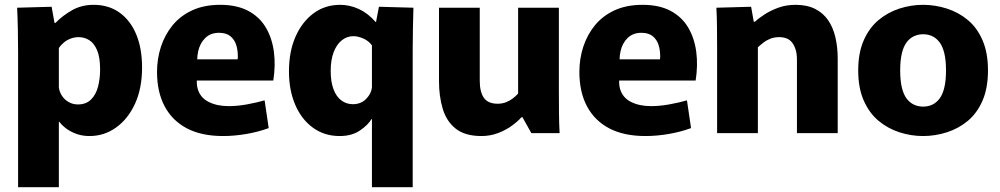

<svg xmlns="http://www.w3.org/2000/svg" viewBox="-20 -552 4146 796"><path d="M55 -337Q55 -382 54 -431Q53 -480 51 -520L194 -524L206 -457H210Q239 -487 278.5 -509.5Q318 -532 368 -532Q431 -532 476 -499.5Q521 -467 545 -409Q569 -351 569 -272Q569 -186 540 -122.5Q511 -59 461.5 -23.5Q412 12 351 12Q324 12 301 4.5Q278 -3 259 -16Q240 -29 226 -47H224V224H55ZM303 -119Q337 -119 357.5 -139.5Q378 -160 386.5 -193Q395 -226 395 -264Q395 -315 382.5 -344Q370 -373 350 -385.5Q330 -398 306 -398Q289 -398 273 -392Q257 -386 244.5 -375.5Q232 -365 224 -353V-190Q226 -172 236.5 -155.5Q247 -139 264.5 -129Q282 -119 303 -119Z M905 12Q816 12 755.5 -19.5Q695 -51 663 -110.5Q631 -170 631 -254Q631 -308 647 -357.5Q663 -407 695 -446.5Q727 -486 776.5 -509Q826 -532 893 -532Q962 -532 1009 -507Q1056 -482 1082 -438Q1108 -394 1115.5 -337.5Q1123 -281 1113 -218H720L811 -285Q789 -224 799 -186Q809 -148 844 -130Q879 -112 928 -112Q965 -112 1005.5 -119.5Q1046 -127 1077 -136L1094 -21Q1051 -5 1001 3.5Q951 12 905 12ZM721 -306H965Q966 -311 966 -314Q966 -317 966 -319Q966 -345 959 -366.5Q952 -388 935 -402Q918 -416 888 -416Q853 -416 831 -394.5Q809 -373 801.5 -339Q794 -305 801 -268Z M1522 -58H1520Q1505 -33 1471.5 -10.5Q1438 12 1388 12Q1325 12 1277.5 -22.5Q1230 -57 1204 -117.5Q1178 -178 1178 -256Q1178 -338 1205 -399.5Q1232 -461 1279.5 -496.5Q1327 -532 1391 -532Q1430 -532 1468 -514.5Q1506 -497 1537 -461H1539L1551 -524L1694 -520Q1693 -486 1692 -440Q1691 -394 1691 -350V224H1522ZM1443 -120Q1476 -120 1497.5 -141.5Q1519 -163 1522 -189V-364Q1508 -383 1486 -392.5Q1464 -402 1445 -402Q1418 -402 1396.5 -384.5Q1375 -367 1363 -335Q1351 -303 1351 -258Q1351 -212 1363 -181Q1375 -150 1396 -135Q1417 -120 1443 -120Z M1976 12Q1908 12 1869.5 -18.5Q1831 -49 1815.5 -101Q1800 -153 1800 -215V-520H1969V-217Q1969 -171 1986 -146.5Q2003 -122 2043 -122Q2062 -122 2077.5 -128Q2093 -134 2105.5 -143.5Q2118 -153 2128 -164V-520H2297V-172Q2297 -123 2297.5 -80Q2298 -37 2300 0H2183L2146 -66H2142Q2126 -48 2101 -30Q2076 -12 2044 0Q2012 12 1976 12Z M2656 12Q2567 12 2506.5 -19.5Q2446 -51 2414 -110.5Q2382 -170 2382 -254Q2382 -308 2398 -357.5Q2414 -407 2446 -446.5Q2478 -486 2527.5 -509Q2577 -532 2644 -532Q2713 -532 2760 -507Q2807 -482 2833 -438Q2859 -394 2866.5 -337.5Q2874 -281 2864 -218H2471L2562 -285Q2540 -224 2550 -186Q2560 -148 2595 -130Q2630 -112 2679 -112Q2716 -112 2756.5 -119.5Q2797 -127 2828 -136L2845 -21Q2802 -5 2752 3.5Q2702 12 2656 12ZM2472 -306H2716Q2717 -311 2717 -314Q2717 -317 2717 -319Q2717 -345 2710 -366.5Q2703 -388 2686 -402Q2669 -416 2639 -416Q2604 -416 2582 -394.5Q2560 -373 2552.5 -339Q2545 -305 2552 -268Z M2953 -348Q2953 -397 2952.5 -440Q2952 -483 2950 -520L3094 -524L3105 -462H3110Q3126 -477 3151 -493Q3176 -509 3208 -520.5Q3240 -532 3278 -532Q3326 -532 3359.5 -515Q3393 -498 3413.5 -468Q3434 -438 3443.5 -397Q3453 -356 3453 -309V0H3284V-305Q3284 -329 3278.5 -346.5Q3273 -364 3263.5 -376Q3254 -388 3240.5 -393Q3227 -398 3211 -398Q3191 -398 3175 -392Q3159 -386 3146 -376Q3133 -366 3122 -356V0H2953Z M3807 12Q3757 12 3709 -3.5Q3661 -19 3622.5 -51Q3584 -83 3561 -135Q3538 -187 3538 -260Q3538 -333 3561 -385Q3584 -437 3622.5 -469Q3661 -501 3709 -516.5Q3757 -532 3807 -532Q3857 -532 3905.5 -516.5Q3954 -501 3992.5 -469Q4031 -437 4053.5 -385Q4076 -333 4076 -260Q4076 -187 4053.5 -135Q4031 -83 3992.5 -51Q3954 -19 3905.5 -3.5Q3857 12 3807 12ZM3807 -110Q3828 -110 3845 -118Q3862 -126 3875 -143Q3888 -160 3895 -189Q3902 -218 3902 -260Q3902 -302 3895 -331Q3888 -360 3875 -377Q3862 -394 3845 -402Q3828 -410 3807 -410Q3787 -410 3769.5 -402Q3752 -394 3739 -377Q3726 -360 3719 -331Q3712 -302 3712 -260Q3712 -218 3719 -189Q3726 -160 3739 -143Q3752 -126 3769.5 -118Q3787 -110 3807 -110Z"/></svg>

Font: Murecho Thin
Style: Bold
Weight: 700
Version: Version 1.010